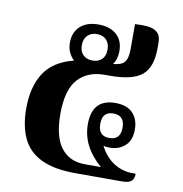

<svg xmlns="http://www.w3.org/2000/svg" viewBox="-74 -703 736 772"><g transform="rotate(10 294.5 -316.5)"><path d="M284 0Q196 0 143 -26Q90 -52 67 -102Q44 -152 44 -222Q44 -311 80.5 -367.5Q117 -424 200 -445Q187 -457 179 -474Q171 -491 171 -514Q171 -556 198 -580.5Q225 -605 272 -605Q319 -605 346 -581Q373 -557 373 -514Q373 -481 357 -459Q390 -461 403 -476.5Q416 -492 416 -529V-632Q444 -634 468.5 -631.5Q493 -629 507.5 -616Q522 -603 522 -575V-551Q522 -475 484 -442.5Q446 -410 353 -410H331Q262 -410 222.5 -366.5Q183 -323 183 -224Q183 -132 217.5 -87Q252 -42 314 -42H381Q299 -112 299 -203Q299 -306 394 -306Q441 -306 465 -281Q489 -256 489 -214Q489 -170 464 -147.5Q439 -125 401 -125Q387 -125 376 -128Q398 -85 433 -62.5Q468 -40 509 -40H523Q523 -18 511.5 -9Q500 0 474 0ZM272 -458Q297 -458 311 -472Q325 -486 325 -512Q325 -537 311 -551.5Q297 -566 272 -566Q249 -566 234.5 -551.5Q220 -537 220 -512Q220 -486 234.5 -472Q249 -458 272 -458ZM393 -163Q439 -163 439 -213Q439 -263 393 -263Q348 -263 348 -213Q348 -163 393 -163Z"/></g></svg>

Font: Noto Serif Thai SemiCondensed
Style: Bold
Weight: 700
Width: 4
Designer: Monotype Design Team
Foundry: Monotype Imaging Inc.
Version: Version 2.002; ttfautohint (v1.8.4.7-5d5b)